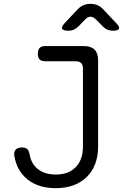

<svg xmlns="http://www.w3.org/2000/svg" viewBox="-20 -970 641 1000"><path d="M55 -157Q51 -179 61.5 -190.5Q72 -202 95 -202Q113 -202 122 -193.5Q131 -185 135 -163Q143 -116 178.5 -88.5Q214 -61 271 -61Q337 -61 374.5 -99.5Q412 -138 412 -207V-613Q412 -632 402.5 -641.5Q393 -651 374 -651H216Q196 -651 186.5 -660.5Q177 -670 177 -690Q177 -711 186.5 -720.5Q196 -730 216 -730H416Q454 -730 472.5 -711.5Q491 -693 491 -655V-207Q491 -157 476 -117Q461 -77 432 -48.5Q403 -20 362.5 -5Q322 10 271 10Q181 10 124.5 -34.5Q68 -79 55 -157ZM337 -810Q308 -810 303.5 -820.5Q299 -831 319 -852L386 -923Q400 -937 416 -943.5Q432 -950 451 -950Q470 -950 486.5 -943.5Q503 -937 516 -923L584 -851Q604 -831 600 -820.5Q596 -810 567 -810Q553 -810 540.5 -815Q528 -820 518 -830L478 -870Q465 -883 451.5 -883Q438 -883 425 -870L387 -831Q377 -821 364.5 -815.5Q352 -810 337 -810Z"/></svg>

Font: Maple Mono Normal NL Light
Style: Regular
Weight: 300
Monospace: yes
Designer: subframe7536
Version: Version 7.000